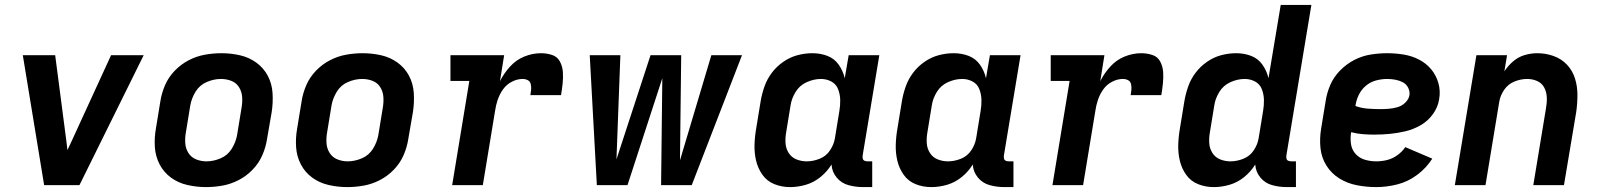

<svg xmlns="http://www.w3.org/2000/svg" viewBox="-20 -755 6520 783"><path d="M160 0H304L566 -530H433L271 -177Q262 -158 255 -143Q253 -158 251 -177L205 -530H73Z M820 8Q853 8 887 2Q921 -4 953 -20.5Q985 -37 1010.5 -63.5Q1036 -90 1050 -122.5Q1064 -155 1069 -188L1088 -298Q1094 -337 1091.5 -375.5Q1089 -414 1072 -446Q1055 -478 1025.5 -499.5Q996 -521 959 -529.5Q922 -538 883 -538Q850 -538 816 -532Q782 -526 750 -509.5Q718 -493 692.5 -466.5Q667 -440 653 -407.5Q639 -375 634 -342L616 -232Q609 -193 611.5 -155Q614 -117 631 -84.5Q648 -52 677.5 -30.5Q707 -9 744.5 -0.5Q782 8 820 8ZM822 -97Q800 -97 780 -105Q760 -113 748.5 -131Q737 -149 735.5 -171Q734 -193 738 -215L756 -325Q761 -354 777.5 -381Q794 -408 823 -420.5Q852 -433 881 -433Q904 -433 924 -425Q944 -417 955 -399Q966 -381 967.5 -359.5Q969 -338 965 -315L947 -205Q942 -176 925.5 -149Q909 -122 880 -109.5Q851 -97 822 -97Z M1396 8Q1429 8 1463 2Q1497 -4 1529 -20.5Q1561 -37 1586.5 -63.5Q1612 -90 1626 -122.5Q1640 -155 1645 -188L1664 -298Q1670 -337 1667.5 -375.5Q1665 -414 1648 -446Q1631 -478 1601.5 -499.5Q1572 -521 1535 -529.5Q1498 -538 1459 -538Q1426 -538 1392 -532Q1358 -526 1326 -509.5Q1294 -493 1268.5 -466.5Q1243 -440 1229 -407.5Q1215 -375 1210 -342L1192 -232Q1185 -193 1187.5 -155Q1190 -117 1207 -84.5Q1224 -52 1253.5 -30.5Q1283 -9 1320.5 -0.5Q1358 8 1396 8ZM1398 -97Q1376 -97 1356 -105Q1336 -113 1324.5 -131Q1313 -149 1311.5 -171Q1310 -193 1314 -215L1332 -325Q1337 -354 1353.5 -381Q1370 -408 1399 -420.5Q1428 -433 1457 -433Q1480 -433 1500 -425Q1520 -417 1531 -399Q1542 -381 1543.5 -359.5Q1545 -338 1541 -315L1523 -205Q1518 -176 1501.5 -149Q1485 -122 1456 -109.5Q1427 -97 1398 -97Z M1824 0H1949L1999 -303Q2002 -325 2009.5 -347.5Q2017 -370 2031 -390Q2045 -410 2067 -421.5Q2089 -433 2111 -433Q2123 -433 2132.5 -428Q2142 -423 2144.5 -412Q2147 -401 2146 -389.5Q2145 -378 2143 -367H2268Q2272 -391 2274.5 -414.5Q2277 -438 2275.5 -461Q2274 -484 2263.5 -504Q2253 -524 2231 -531Q2209 -538 2186 -538Q2152 -538 2118.5 -524.5Q2085 -511 2060 -483.5Q2035 -456 2019 -424L2036 -530H1817V-425H1894Z M2414 0H2539L2681 -436L2676 0H2801L3006 -530H2881L2753 -101L2758 -530H2633L2494 -105L2510 -530H2385Z M3202 8Q3234 8 3266.5 -1.5Q3299 -11 3326 -33Q3353 -55 3371 -84Q3373 -54 3392 -31Q3411 -8 3440 0Q3469 8 3500 8H3537V-97H3518Q3511 -97 3505.5 -99.5Q3500 -102 3498.5 -108Q3497 -114 3498 -121L3566 -530H3441L3425 -436Q3418 -466 3400.5 -491Q3383 -516 3354.5 -527Q3326 -538 3293 -538Q3263 -538 3232.5 -530Q3202 -522 3174.5 -503Q3147 -484 3127.5 -458Q3108 -432 3097.5 -402Q3087 -372 3082 -342L3064 -232Q3058 -198 3057 -164.5Q3056 -131 3063.5 -99.5Q3071 -68 3089.5 -42Q3108 -16 3138 -4Q3168 8 3202 8ZM3270 -97Q3248 -97 3228 -105Q3208 -113 3196.5 -131Q3185 -149 3183.5 -170.5Q3182 -192 3186 -215L3204 -325Q3208 -353 3224.5 -380Q3241 -407 3270 -420Q3299 -433 3328 -433Q3351 -433 3370.5 -422.5Q3390 -412 3398 -391Q3406 -370 3406.5 -347.5Q3407 -325 3403 -302L3385 -192Q3381 -166 3365 -142Q3349 -118 3322.5 -107.5Q3296 -97 3270 -97Z M3778 8Q3810 8 3842.5 -1.5Q3875 -11 3902 -33Q3929 -55 3947 -84Q3949 -54 3968 -31Q3987 -8 4016 0Q4045 8 4076 8H4113V-97H4094Q4087 -97 4081.5 -99.5Q4076 -102 4074.5 -108Q4073 -114 4074 -121L4142 -530H4017L4001 -436Q3994 -466 3976.5 -491Q3959 -516 3930.5 -527Q3902 -538 3869 -538Q3839 -538 3808.5 -530Q3778 -522 3750.5 -503Q3723 -484 3703.5 -458Q3684 -432 3673.5 -402Q3663 -372 3658 -342L3640 -232Q3634 -198 3633 -164.5Q3632 -131 3639.5 -99.5Q3647 -68 3665.5 -42Q3684 -16 3714 -4Q3744 8 3778 8ZM3846 -97Q3824 -97 3804 -105Q3784 -113 3772.5 -131Q3761 -149 3759.5 -170.5Q3758 -192 3762 -215L3780 -325Q3784 -353 3800.5 -380Q3817 -407 3846 -420Q3875 -433 3904 -433Q3927 -433 3946.5 -422.5Q3966 -412 3974 -391Q3982 -370 3982.5 -347.5Q3983 -325 3979 -302L3961 -192Q3957 -166 3941 -142Q3925 -118 3898.5 -107.5Q3872 -97 3846 -97Z M4272 0H4397L4447 -303Q4450 -325 4457.5 -347.5Q4465 -370 4479 -390Q4493 -410 4515 -421.5Q4537 -433 4559 -433Q4571 -433 4580.5 -428Q4590 -423 4592.5 -412Q4595 -401 4594 -389.5Q4593 -378 4591 -367H4716Q4720 -391 4722.5 -414.5Q4725 -438 4723.5 -461Q4722 -484 4711.5 -504Q4701 -524 4679 -531Q4657 -538 4634 -538Q4600 -538 4566.5 -524.5Q4533 -511 4508 -483.5Q4483 -456 4467 -424L4484 -530H4265V-425H4342Z M4930 8Q4962 8 4994.5 -1.5Q5027 -11 5054 -33Q5081 -55 5099 -84Q5101 -54 5120 -31Q5139 -8 5168 0Q5197 8 5228 8H5265V-97H5246Q5239 -97 5233.5 -99.5Q5228 -102 5226.5 -108Q5225 -114 5226 -121L5328 -735H5203L5153 -436Q5146 -466 5128.5 -491Q5111 -516 5082.5 -527Q5054 -538 5021 -538Q4991 -538 4960.5 -530Q4930 -522 4902.5 -503Q4875 -484 4855.5 -458Q4836 -432 4825.5 -402Q4815 -372 4810 -342L4792 -232Q4786 -198 4785 -164.5Q4784 -131 4791.5 -99.5Q4799 -68 4817.5 -42Q4836 -16 4866 -4Q4896 8 4930 8ZM4998 -97Q4976 -97 4956 -105Q4936 -113 4924.5 -131Q4913 -149 4911.5 -170.5Q4910 -192 4914 -215L4932 -325Q4936 -353 4952.5 -380Q4969 -407 4998 -420Q5027 -433 5056 -433Q5079 -433 5098.5 -422.5Q5118 -412 5126 -391Q5134 -370 5134.5 -347.5Q5135 -325 5131 -302L5113 -192Q5109 -166 5093 -142Q5077 -118 5050.5 -107.5Q5024 -97 4998 -97Z M5593 8Q5635 8 5678.5 -3Q5722 -14 5759.5 -42Q5797 -70 5821 -108L5711 -155Q5698 -136 5678.5 -122Q5659 -108 5637 -102.5Q5615 -97 5593 -97Q5569 -97 5546.5 -103.5Q5524 -110 5508.5 -127Q5493 -144 5489.5 -167.5Q5486 -191 5490 -215V-216Q5512 -210 5536 -208Q5560 -206 5583 -206H5584Q5616 -206 5647.5 -209Q5679 -212 5711 -219.5Q5743 -227 5773 -244Q5803 -261 5823.5 -289.5Q5844 -318 5849 -350Q5855 -384 5846 -416Q5837 -448 5816.5 -472.5Q5796 -497 5767 -512Q5738 -527 5704.5 -532.5Q5671 -538 5637 -538Q5604 -538 5569.5 -532.5Q5535 -527 5503 -510.5Q5471 -494 5445 -467.5Q5419 -441 5405 -408.5Q5391 -376 5386 -342L5368 -232Q5361 -191 5365 -151.5Q5369 -112 5389.5 -79.5Q5410 -47 5442.5 -27Q5475 -7 5514 0.5Q5553 8 5593 8ZM5611 -310Q5584 -310 5557.5 -312Q5531 -314 5507 -323L5508 -325Q5511 -347 5521.5 -368.5Q5532 -390 5550.5 -405.5Q5569 -421 5592 -427Q5615 -433 5637 -433Q5654 -433 5670 -430Q5686 -427 5700 -420Q5714 -413 5722 -398.5Q5730 -384 5728 -367Q5725 -350 5711 -336.5Q5697 -323 5679.5 -318Q5662 -313 5645 -311.5Q5628 -310 5611 -310Z M5913 0H6038L6094 -339Q6098 -365 6114 -388.5Q6130 -412 6156 -422.5Q6182 -433 6208 -433Q6230 -433 6249 -424.5Q6268 -416 6277.5 -398Q6287 -380 6288 -358.5Q6289 -337 6285 -315L6233 0H6358L6408 -298Q6413 -333 6413 -368Q6413 -403 6403 -435Q6393 -467 6370.5 -491Q6348 -515 6316 -526.5Q6284 -538 6249 -538Q6224 -538 6198 -530.5Q6172 -523 6151 -505Q6130 -487 6115 -464L6126 -530H6001Z"/></svg>

Font: Iosevka Sparkle
Style: Bold Italic
Weight: 700
Italic angle: -9°
Designer: Belleve Invis
Foundry: Belleve Invis
Version: Version 4.5.0; ttfautohint (v1.8.3)